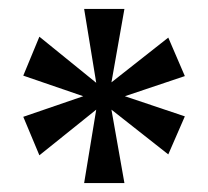

<svg xmlns="http://www.w3.org/2000/svg" viewBox="-20 -780 464 429"><path d="M168 -371 195 -535 68 -433 32 -519 166 -565 32 -611 68 -698 195 -595 168 -760H258L229 -596L356 -696L393 -610L259 -565L393 -520L356 -435L229 -535L258 -371Z"/></svg>

Font: Noto Serif Condensed SemiBold
Style: Regular
Weight: 600
Width: 3
Designer: Monotype Design Team
Foundry: Monotype Imaging Inc.
Version: Version 2.013